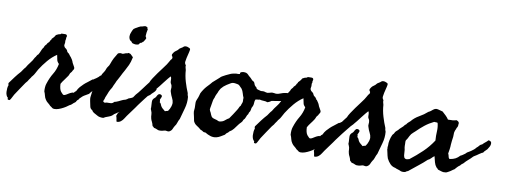

<svg xmlns="http://www.w3.org/2000/svg" viewBox="-115 -731 2662 1012"><g transform="rotate(10 1216.5 -224.5)"><path d="M284.2 -77.1Q288.1 -82 290 -84.5Q292 -86.9 295.9 -88.9Q302.7 -103.5 311 -112.8Q319.3 -122.1 328.1 -130.4Q336.9 -138.7 347.2 -146Q357.4 -153.3 370.1 -164.1Q375 -164.1 378.4 -167.5Q381.8 -170.9 386.7 -172.9Q393.6 -178.7 397.9 -181.6Q402.3 -184.6 405.3 -189.5Q417 -195.3 426.3 -204.1Q435.5 -212.9 446.3 -220.7Q455.1 -222.7 462.9 -218.8Q466.8 -210.9 465.8 -202.1Q464.8 -193.4 456.1 -192.4Q453.1 -189.5 449.7 -186.5Q446.3 -183.6 441.4 -182.6Q435.5 -181.6 433.1 -180.2Q430.7 -178.7 428.7 -174.8Q427.7 -165 426.3 -163.6Q424.8 -162.1 423.8 -160.2Q418 -150.4 411.6 -143.1Q405.3 -135.7 399.4 -129.4Q393.6 -123 387.7 -115.7Q381.8 -108.4 375 -97.7Q369.1 -93.8 366.2 -86.9Q348.6 -77.1 340.3 -71.8Q332 -66.4 325.2 -58.6Q319.3 -54.7 319.3 -52.7Q319.3 -50.8 317.4 -48.8Q307.6 -41 306.2 -36.6Q304.7 -32.2 301.8 -30.3Q292 -23.4 287.1 -18.1Q282.2 -12.7 274.4 -9.8Q268.6 -4.9 257.8 2Q247.1 8.8 234.4 14.6Q221.7 20.5 209.5 22.9Q197.3 25.4 188.5 21.5Q184.6 18.6 181.6 16.1Q178.7 13.7 174.8 11.7Q168 3.9 160.6 -1.5Q153.3 -6.8 147.5 -15.6Q140.6 -25.4 138.2 -36.6Q135.7 -47.9 130.9 -58.6Q129.9 -70.3 130.9 -81.5Q131.8 -92.8 134.8 -100.6Q145.5 -133.8 160.6 -158.2Q175.8 -182.6 181.6 -213.9Q170.9 -224.6 169.4 -233.9Q168 -243.2 164.1 -259.8Q138.7 -243.2 117.2 -217.8Q95.7 -192.4 79.1 -166Q72.3 -154.3 67.4 -144.5Q62.5 -134.8 55.7 -127Q50.8 -122.1 50.8 -120.6Q50.8 -119.1 48.8 -117.2Q41 -107.4 39.1 -103.5Q37.1 -99.6 35.2 -96.7Q33.2 -93.8 30.3 -90.8Q27.3 -87.9 25.4 -85Q11.7 -65.4 0.5 -48.3Q-10.7 -31.2 -22.5 -13.7Q-27.3 -5.9 -31.2 2.9Q-35.2 11.7 -41 18.6Q-50.8 19.5 -52.2 15.6Q-53.7 11.7 -51.8 8.8Q-57.6 4.9 -61 -3.4Q-64.5 -11.7 -64.9 -21.5Q-65.4 -31.2 -64.5 -41Q-63.5 -50.8 -60.5 -57.6Q-63.5 -66.4 -62.5 -67.4Q-61.5 -68.4 -61.5 -70.3Q-48.8 -87.9 -35.6 -105.5Q-22.5 -123 -7.8 -138.7Q-2.9 -145.5 1.5 -152.3Q5.9 -159.2 11.7 -165Q20.5 -180.7 31.7 -194.3Q43 -208 50.8 -224.6Q55.7 -229.5 58.1 -235.4Q60.5 -241.2 66.4 -245.1Q73.2 -256.8 77.1 -267.6Q81.1 -278.3 87.9 -286.1Q89.8 -293 92.8 -296.9Q95.7 -300.8 100.6 -305.7Q101.6 -310.5 106 -314Q110.4 -317.4 113.3 -322.3Q115.2 -329.1 118.2 -331.1Q121.1 -333 121.1 -337.9Q126 -342.8 130.9 -348.1Q135.7 -353.5 139.6 -361.3Q153.3 -369.1 158.7 -369.1Q164.1 -369.1 167 -374Q174.8 -374 185.5 -374.5Q196.3 -375 197.3 -367.2Q198.2 -365.2 197.3 -362.3Q196.3 -359.4 195.3 -356.4Q196.3 -347.7 195.3 -347.2Q194.3 -346.7 194.3 -345.7Q193.4 -342.8 193.8 -338.9Q194.3 -335 194.3 -330.1Q193.4 -322.3 192.4 -317.9Q191.4 -313.5 196.3 -306.6Q198.2 -303.7 202.1 -301.3Q206.1 -298.8 209 -294.9Q211.9 -292 212.4 -289.1Q212.9 -286.1 215.8 -283.2Q217.8 -280.3 221.7 -278.3Q225.6 -276.4 227.5 -271.5Q232.4 -267.6 231 -266.6Q229.5 -265.6 235.4 -262.7Q247.1 -248 252 -232.4Q257.8 -220.7 262.7 -212.9Q267.6 -205.1 262.7 -197.3Q260.7 -195.3 259.3 -192.4Q257.8 -189.5 255.9 -185.5Q252 -181.6 248 -175.8Q246.1 -171.9 245.1 -168.5Q244.1 -165 242.2 -162.1Q233.4 -148.4 224.1 -136.7Q214.8 -125 208 -112.3Q209 -84 218.8 -71.3Q230.5 -57.6 233.4 -57.6Q239.3 -56.6 247.1 -61.5Q254.9 -66.4 259.8 -69.3Q263.7 -71.3 266.6 -73.2Q269.5 -75.2 273.4 -76.2Q284.2 -80.1 283.2 -78.6Q282.2 -77.1 284.2 -77.1Z M606.4 -486.3Q608.4 -483.4 608.4 -480.5Q608.4 -477.5 611.3 -475.6Q609.4 -466.8 607.9 -457.5Q606.4 -448.2 606.4 -439.5Q606.4 -435.5 608.9 -432.6Q611.3 -429.7 611.3 -426.8Q606.4 -415 604 -413.1Q601.6 -411.1 601.6 -408.2Q596.7 -406.2 594.2 -402.3Q591.8 -398.4 585.9 -398.4Q584 -395.5 581.5 -394Q579.1 -392.6 578.1 -388.7Q562.5 -381.8 543 -389.6Q538.1 -398.4 529.3 -402.3Q516.6 -420.9 528.3 -446.3Q530.3 -451.2 532.7 -456.5Q535.2 -461.9 537.1 -463.9Q547.9 -471.7 552.7 -473.6Q556.6 -475.6 561 -478.5Q565.4 -481.4 571.3 -483.4Q573.2 -484.4 576.7 -484.4Q580.1 -484.4 584 -486.3Q587.9 -487.3 590.8 -488.3Q593.8 -489.3 596.7 -489.3ZM455.1 -54.7Q463.9 -58.6 476.6 -57.6Q489.3 -56.6 497.1 -61.5Q501 -64.5 503.9 -67.4Q506.8 -70.3 510.7 -69.3Q526.4 -75.2 537.1 -81.1Q547.9 -86.9 560.5 -89.8Q563.5 -90.8 567.9 -93.8Q572.3 -96.7 574.2 -98.6Q589.8 -103.5 596.7 -108.4Q603.5 -113.3 609.9 -118.2Q616.2 -123 622.6 -128.4Q628.9 -133.8 638.7 -141.6Q652.3 -149.4 661.6 -155.3Q670.9 -161.1 681.6 -169.9Q683.6 -174.8 687 -177.2Q690.4 -179.7 692.4 -183.6Q710 -183.6 711.9 -169.9Q707 -159.2 698.7 -152.3Q690.4 -145.5 683.6 -136.7Q675.8 -131.8 670.9 -127.9Q666 -124 661.1 -116.2Q660.2 -116.2 655.3 -111.8Q650.4 -107.4 649.4 -107.4Q643.6 -100.6 641.1 -98.6Q638.7 -96.7 637.2 -96.2Q635.7 -95.7 633.3 -93.8Q630.9 -91.8 624 -85.9Q617.2 -75.2 606.4 -68.4Q585.9 -48.8 562 -34.7Q538.1 -20.5 518.6 -6.8Q514.6 -4.9 511.7 -1.5Q508.8 2 504.9 4.9Q500 8.8 489.7 12.7Q479.5 16.6 471.7 19.5Q465.8 23.4 460.9 25.4Q439.5 26.4 427.7 18.6Q415 11.7 408.2 7.8Q401.4 3.9 396.5 -4.9Q385.7 -9.8 383.3 -22.9Q380.9 -36.1 377.9 -48.8Q377 -53.7 376 -60.1Q375 -66.4 376 -73.2Q377.9 -84 378.9 -96.2Q379.9 -108.4 383.8 -117.2Q388.7 -127.9 389.2 -138.7Q389.6 -149.4 394.5 -160.2Q400.4 -169.9 399.9 -170.9Q399.4 -171.9 400.4 -173.8Q402.3 -176.8 404.8 -179.7Q407.2 -182.6 409.2 -186.5L415 -201.2Q418.9 -208 423.8 -214.8Q428.7 -221.7 431.6 -231.4Q433.6 -237.3 437 -242.2Q440.4 -247.1 444.3 -252.9Q447.3 -258.8 449.2 -265.1Q451.2 -271.5 454.1 -278.3Q457 -286.1 461.4 -293.9Q465.8 -301.8 470.7 -309.6Q474.6 -317.4 477.5 -321.3Q480.5 -325.2 489.3 -326.2Q493.2 -327.1 498 -325.7Q502.9 -324.2 507.8 -326.2Q520.5 -332 525.4 -332Q530.3 -332 532.2 -335Q543 -334 547.9 -328.1Q552.7 -322.3 559.6 -316.4Q553.7 -288.1 546.4 -272.9Q539.1 -257.8 530.3 -241.2Q525.4 -233.4 520.5 -223.6Q515.6 -213.9 511.7 -206.1Q506.8 -195.3 501.5 -187Q496.1 -178.7 492.2 -168Q490.2 -163.1 487.8 -158.7Q485.4 -154.3 483.4 -149.4Q481.4 -142.6 478 -137.2Q474.6 -131.8 471.7 -127Q468.8 -121.1 465.8 -115.2Q462.9 -109.4 460.9 -102.5Q456.1 -90.8 455.1 -88.4Q454.1 -85.9 453.1 -84Q451.2 -73.2 447.3 -66.4Q443.4 -59.6 450.2 -56.6Z M745.1 -143.6Q747.1 -139.6 743.7 -132.8Q740.2 -126 738.3 -121.1Q739.3 -117.2 740.2 -114.7Q741.2 -112.3 739.3 -108.4Q746.1 -103.5 748 -97.2Q750 -90.8 754.9 -84Q759.8 -78.1 765.1 -74.2Q770.5 -70.3 775.4 -65.4Q780.3 -68.4 783.2 -68.4Q786.1 -68.4 791 -70.3Q799.8 -82 804.7 -97.7Q805.7 -101.6 806.6 -106.4Q807.6 -111.3 807.6 -115.2Q806.6 -128.9 799.8 -141.6Q793 -154.3 789.1 -168Q785.2 -175.8 786.6 -185.5Q788.1 -195.3 786.1 -203.1Q785.2 -208 783.2 -210.9Q781.2 -213.9 779.3 -217.8Q777.3 -225.6 777.8 -235.4Q778.3 -245.1 773.4 -252Q769.5 -248 760.7 -237.3Q752 -226.6 742.2 -213.9Q732.4 -201.2 724.1 -190.4Q715.8 -179.7 711.9 -175.8Q707 -168.9 701.2 -163.6Q695.3 -158.2 690.4 -151.4Q686.5 -146.5 677.2 -135.3Q668 -124 658.2 -111.3Q648.4 -98.6 640.1 -87.4Q631.8 -76.2 628.9 -72.3Q627 -69.3 618.7 -57.6Q610.4 -45.9 600.1 -32.2Q589.8 -18.6 581.5 -6.8Q573.2 4.9 571.3 8.8Q565.4 18.6 556.2 25.9Q546.9 33.2 534.2 33.2Q533.2 32.2 532.2 27.8Q531.2 23.4 530.8 18.6Q530.3 13.7 528.8 9.3Q527.3 4.9 526.4 2.9Q529.3 -2.9 530.8 -8.8Q532.2 -14.6 539.1 -19.5Q541 -26.4 550.8 -41.5Q560.5 -56.6 572.3 -73.2Q584 -89.8 594.2 -104.5Q604.5 -119.1 608.4 -125Q612.3 -128.9 621.1 -139.6Q629.9 -150.4 638.7 -162.6Q647.5 -174.8 655.8 -185.5Q664.1 -196.3 668 -201.2Q670.9 -210 680.7 -225.1Q690.4 -240.2 702.1 -256.3Q713.9 -272.5 725.1 -287.1Q736.3 -301.8 742.2 -310.5Q747.1 -318.4 750.5 -324.2Q753.9 -330.1 757.8 -336.9Q759.8 -338.9 761.7 -341.3Q763.7 -343.8 764.6 -345.7Q766.6 -353.5 762.7 -356.9Q758.8 -360.4 759.8 -367.2Q767.6 -382.8 776.9 -388.2Q786.1 -393.6 793.9 -404.3Q798.8 -408.2 803.2 -410.2Q807.6 -412.1 812.5 -417Q816.4 -420.9 822.3 -421.4Q828.1 -421.9 833.5 -420.4Q838.9 -418.9 843.3 -416.5Q847.7 -414.1 848.6 -412.1Q849.6 -409.2 848.6 -404.3Q847.7 -399.4 846.7 -394.5Q844.7 -385.7 842.8 -378.4Q840.8 -371.1 838.9 -362.3Q836.9 -351.6 835.4 -341.8Q834 -332 841.8 -323.2Q840.8 -318.4 842.3 -311.5Q843.8 -304.7 845.7 -298.8Q847.7 -267.6 856.9 -236.8Q866.2 -206.1 877 -180.7Q877 -175.8 878.4 -170.9Q879.9 -166 881.8 -161.1Q884.8 -129.9 876 -99.1Q867.2 -68.4 859.4 -39.1Q853.5 -29.3 849.6 -16.6Q847.7 -10.7 845.7 -6.8Q843.8 -2.9 839.8 2Q835 9.8 831.1 19.5Q827.1 29.3 815.4 35.2Q808.6 37.1 802.2 35.2Q795.9 33.2 790 35.2Q785.2 36.1 781.2 37.6Q777.3 39.1 773.4 39.1Q760.7 41 752.4 36.6Q744.1 32.2 732.4 30.3Q732.4 27.3 729.5 25.9Q726.6 24.4 724.6 22.5Q720.7 6.8 716.8 0Q712.9 -6.8 710.9 -14.6Q708 -25.4 708 -35.6Q708 -45.9 703.1 -56.6Q699.2 -64.5 699.7 -67.4Q700.2 -70.3 700.2 -73.2Q700.2 -85.9 698.7 -101.1Q697.3 -116.2 710.9 -126Q715.8 -129.9 718.3 -136.2Q720.7 -142.6 726.6 -147.5Q728.5 -149.4 732.9 -149.4Q737.3 -149.4 739.3 -148.4Z M1431.6 -282.2Q1436.5 -281.2 1438 -278.3Q1439.5 -275.4 1443.4 -275.4Q1444.3 -270.5 1442.9 -267.6Q1441.4 -264.6 1439.5 -262.2Q1437.5 -259.8 1436 -257.3Q1434.6 -254.9 1435.5 -251Q1426.8 -245.1 1414.1 -243.7Q1401.4 -242.2 1394.5 -233.4Q1377.9 -225.6 1358.9 -223.1Q1339.8 -220.7 1319.3 -216.8Q1309.6 -210 1306.2 -209Q1302.7 -208 1298.8 -206.1Q1289.1 -210 1278.3 -210Q1267.6 -210 1256.8 -212.9Q1251 -210.9 1245.6 -210.9Q1240.2 -210.9 1234.4 -209Q1230.5 -201.2 1230.5 -191.4Q1230.5 -181.6 1227.5 -173.8L1221.7 -162.1Q1220.7 -157.2 1220.2 -152.8Q1219.7 -148.4 1217.8 -143.6Q1215.8 -140.6 1213.4 -136.7Q1210.9 -132.8 1210.9 -127.9Q1204.1 -120.1 1201.2 -109.9Q1198.2 -99.6 1190.4 -92.8Q1187.5 -83 1181.2 -77.1Q1174.8 -71.3 1168.9 -63.5Q1158.2 -48.8 1149.9 -38.1Q1141.6 -27.3 1127.9 -19.5Q1123 -11.7 1116.2 -8.8Q1110.4 -2.9 1108.4 1Q1099.6 5.9 1088.9 12.7Q1078.1 19.5 1066.4 22.5Q1049.8 26.4 1034.2 21.5Q1018.6 16.6 1004.9 7.8Q996.1 8.8 990.7 4.4Q985.4 0 977.5 -2Q966.8 -11.7 954.1 -19.5Q941.4 -27.3 935.5 -41Q933.6 -51.8 931.2 -62.5Q928.7 -73.2 926.8 -82Q924.8 -90.8 926.3 -100.6Q927.7 -110.4 926.8 -120.1Q926.8 -130.9 926.3 -138.2Q925.8 -145.5 930.7 -156.2Q936.5 -168.9 938.5 -177.2Q940.4 -185.5 942.4 -191.4Q945.3 -196.3 948.2 -202.1Q951.2 -208 955.1 -212.9Q960.9 -221.7 968.8 -230.5Q976.6 -239.3 984.4 -247.1Q990.2 -254.9 995.1 -259.8Q1002.9 -267.6 1011.7 -274.4Q1020.5 -281.2 1029.3 -290Q1031.2 -293 1034.2 -294.9Q1037.1 -296.9 1040 -298.8Q1049.8 -304.7 1058.1 -308.6Q1066.4 -312.5 1077.1 -317.4Q1085 -321.3 1092.3 -322.8Q1099.6 -324.2 1109.4 -326.2Q1116.2 -326.2 1121.1 -326.2Q1126 -326.2 1130.9 -328.1Q1127.9 -335.9 1137.7 -338.9Q1147.5 -341.8 1152.3 -340.8Q1162.1 -340.8 1168 -336.4Q1173.8 -332 1178.7 -326.2Q1189.5 -318.4 1200.2 -305.7Q1202.1 -303.7 1205.1 -302.7Q1208 -301.8 1210 -299.8Q1213.9 -294.9 1215.3 -289.1Q1216.8 -283.2 1221.7 -278.3Q1224.6 -276.4 1227.5 -273.4Q1230.5 -270.5 1231.4 -265.6Q1236.3 -263.7 1240.7 -262.2Q1245.1 -260.7 1250 -259.8Q1254.9 -257.8 1260.3 -258.8Q1265.6 -259.8 1272.5 -258.8Q1277.3 -257.8 1281.2 -256.3Q1285.2 -254.9 1290 -254.9Q1297.9 -255.9 1306.2 -258.8Q1314.5 -261.7 1325.2 -259.8Q1339.8 -255.9 1356 -262.7Q1372.1 -269.5 1388.7 -271.5Q1392.6 -271.5 1395.5 -272Q1398.4 -272.5 1402.3 -272.5Q1407.2 -276.4 1415 -278.3Q1422.9 -280.3 1431.6 -282.2ZM1152.3 -252.9Q1142.6 -261.7 1141.1 -264.2Q1139.6 -266.6 1137.7 -267.6Q1133.8 -271.5 1127.9 -272.5Q1122.1 -273.4 1117.2 -274.4Q1101.6 -277.3 1091.3 -271Q1081.1 -264.6 1071.3 -258.8Q1055.7 -249 1043.9 -234.4Q1041 -229.5 1037.6 -223.6Q1034.2 -217.8 1032.2 -210.9Q1028.3 -203.1 1025.4 -196.8Q1022.5 -190.4 1020.5 -181.6Q1015.6 -171.9 1014.6 -165.5Q1013.7 -159.2 1012.7 -154.3Q1011.7 -144.5 1009.3 -133.8Q1006.8 -123 1006.8 -115.2Q1007.8 -112.3 1009.8 -107.4Q1011.7 -102.5 1013.7 -100.6Q1015.6 -95.7 1018.1 -89.8Q1020.5 -84 1022.5 -81.1Q1027.3 -74.2 1035.2 -72.3Q1043 -70.3 1052.7 -67.4Q1063.5 -61.5 1067.4 -62.5Q1071.3 -63.5 1073.2 -63.5Q1085.9 -65.4 1095.7 -74.2Q1105.5 -83 1115.2 -87.9Q1123 -99.6 1132.3 -112.8Q1141.6 -126 1149.4 -139.6Q1152.3 -143.6 1154.3 -148.4Q1156.2 -153.3 1158.2 -157.2Q1165 -165 1164.6 -166Q1164.1 -167 1165 -168.9Q1171.9 -183.6 1170.9 -191.4Q1169.9 -199.2 1170.9 -207Q1166 -217.8 1162.6 -230.5Q1159.2 -243.2 1152.3 -252.9Z M1602.5 -77.1Q1606.4 -82 1608.4 -84.5Q1610.4 -86.9 1614.3 -88.9Q1621.1 -103.5 1629.4 -112.8Q1637.7 -122.1 1646.5 -130.4Q1655.3 -138.7 1665.5 -146Q1675.8 -153.3 1688.5 -164.1Q1693.4 -164.1 1696.8 -167.5Q1700.2 -170.9 1705.1 -172.9Q1711.9 -178.7 1716.3 -181.6Q1720.7 -184.6 1723.6 -189.5Q1735.4 -195.3 1744.6 -204.1Q1753.9 -212.9 1764.6 -220.7Q1773.4 -222.7 1781.2 -218.8Q1785.2 -210.9 1784.2 -202.1Q1783.2 -193.4 1774.4 -192.4Q1771.5 -189.5 1768.1 -186.5Q1764.6 -183.6 1759.8 -182.6Q1753.9 -181.6 1751.5 -180.2Q1749 -178.7 1747.1 -174.8Q1746.1 -165 1744.6 -163.6Q1743.2 -162.1 1742.2 -160.2Q1736.3 -150.4 1730 -143.1Q1723.6 -135.7 1717.8 -129.4Q1711.9 -123 1706.1 -115.7Q1700.2 -108.4 1693.4 -97.7Q1687.5 -93.8 1684.6 -86.9Q1667 -77.1 1658.7 -71.8Q1650.4 -66.4 1643.6 -58.6Q1637.7 -54.7 1637.7 -52.7Q1637.7 -50.8 1635.7 -48.8Q1626 -41 1624.5 -36.6Q1623 -32.2 1620.1 -30.3Q1610.4 -23.4 1605.5 -18.1Q1600.6 -12.7 1592.8 -9.8Q1586.9 -4.9 1576.2 2Q1565.4 8.8 1552.7 14.6Q1540 20.5 1527.8 22.9Q1515.6 25.4 1506.8 21.5Q1502.9 18.6 1500 16.1Q1497.1 13.7 1493.2 11.7Q1486.3 3.9 1479 -1.5Q1471.7 -6.8 1465.8 -15.6Q1459 -25.4 1456.5 -36.6Q1454.1 -47.9 1449.2 -58.6Q1448.2 -70.3 1449.2 -81.5Q1450.2 -92.8 1453.1 -100.6Q1463.9 -133.8 1479 -158.2Q1494.1 -182.6 1500 -213.9Q1489.3 -224.6 1487.8 -233.9Q1486.3 -243.2 1482.4 -259.8Q1457 -243.2 1435.5 -217.8Q1414.1 -192.4 1397.5 -166Q1390.6 -154.3 1385.7 -144.5Q1380.9 -134.8 1374 -127Q1369.1 -122.1 1369.1 -120.6Q1369.1 -119.1 1367.2 -117.2Q1359.4 -107.4 1357.4 -103.5Q1355.5 -99.6 1353.5 -96.7Q1351.6 -93.8 1348.6 -90.8Q1345.7 -87.9 1343.8 -85Q1330.1 -65.4 1318.8 -48.3Q1307.6 -31.2 1295.9 -13.7Q1291 -5.9 1287.1 2.9Q1283.2 11.7 1277.3 18.6Q1267.6 19.5 1266.1 15.6Q1264.6 11.7 1266.6 8.8Q1260.7 4.9 1257.3 -3.4Q1253.9 -11.7 1253.4 -21.5Q1252.9 -31.2 1253.9 -41Q1254.9 -50.8 1257.8 -57.6Q1254.9 -66.4 1255.9 -67.4Q1256.8 -68.4 1256.8 -70.3Q1269.5 -87.9 1282.7 -105.5Q1295.9 -123 1310.5 -138.7Q1315.4 -145.5 1319.8 -152.3Q1324.2 -159.2 1330.1 -165Q1338.9 -180.7 1350.1 -194.3Q1361.3 -208 1369.1 -224.6Q1374 -229.5 1376.5 -235.4Q1378.9 -241.2 1384.8 -245.1Q1391.6 -256.8 1395.5 -267.6Q1399.4 -278.3 1406.2 -286.1Q1408.2 -293 1411.1 -296.9Q1414.1 -300.8 1418.9 -305.7Q1419.9 -310.5 1424.3 -314Q1428.7 -317.4 1431.6 -322.3Q1433.6 -329.1 1436.5 -331.1Q1439.5 -333 1439.5 -337.9Q1444.3 -342.8 1449.2 -348.1Q1454.1 -353.5 1458 -361.3Q1471.7 -369.1 1477.1 -369.1Q1482.4 -369.1 1485.4 -374Q1493.2 -374 1503.9 -374.5Q1514.6 -375 1515.6 -367.2Q1516.6 -365.2 1515.6 -362.3Q1514.6 -359.4 1513.7 -356.4Q1514.6 -347.7 1513.7 -347.2Q1512.7 -346.7 1512.7 -345.7Q1511.7 -342.8 1512.2 -338.9Q1512.7 -335 1512.7 -330.1Q1511.7 -322.3 1510.7 -317.9Q1509.8 -313.5 1514.6 -306.6Q1516.6 -303.7 1520.5 -301.3Q1524.4 -298.8 1527.3 -294.9Q1530.3 -292 1530.8 -289.1Q1531.2 -286.1 1534.2 -283.2Q1536.1 -280.3 1540 -278.3Q1543.9 -276.4 1545.9 -271.5Q1550.8 -267.6 1549.3 -266.6Q1547.9 -265.6 1553.7 -262.7Q1565.4 -248 1570.3 -232.4Q1576.2 -220.7 1581.1 -212.9Q1585.9 -205.1 1581.1 -197.3Q1579.1 -195.3 1577.6 -192.4Q1576.2 -189.5 1574.2 -185.5Q1570.3 -181.6 1566.4 -175.8Q1564.5 -171.9 1563.5 -168.5Q1562.5 -165 1560.5 -162.1Q1551.8 -148.4 1542.5 -136.7Q1533.2 -125 1526.4 -112.3Q1527.3 -84 1537.1 -71.3Q1548.8 -57.6 1551.8 -57.6Q1557.6 -56.6 1565.4 -61.5Q1573.2 -66.4 1578.1 -69.3Q1582 -71.3 1585 -73.2Q1587.9 -75.2 1591.8 -76.2Q1602.5 -80.1 1601.6 -78.6Q1600.6 -77.1 1602.5 -77.1Z M1802.7 -143.6Q1804.7 -139.6 1801.3 -132.8Q1797.9 -126 1795.9 -121.1Q1796.9 -117.2 1797.9 -114.7Q1798.8 -112.3 1796.9 -108.4Q1803.7 -103.5 1805.7 -97.2Q1807.6 -90.8 1812.5 -84Q1817.4 -78.1 1822.8 -74.2Q1828.1 -70.3 1833 -65.4Q1837.9 -68.4 1840.8 -68.4Q1843.8 -68.4 1848.6 -70.3Q1857.4 -82 1862.3 -97.7Q1863.3 -101.6 1864.3 -106.4Q1865.2 -111.3 1865.2 -115.2Q1864.3 -128.9 1857.4 -141.6Q1850.6 -154.3 1846.7 -168Q1842.8 -175.8 1844.2 -185.5Q1845.7 -195.3 1843.8 -203.1Q1842.8 -208 1840.8 -210.9Q1838.9 -213.9 1836.9 -217.8Q1835 -225.6 1835.4 -235.4Q1835.9 -245.1 1831.1 -252Q1827.1 -248 1818.4 -237.3Q1809.6 -226.6 1799.8 -213.9Q1790 -201.2 1781.7 -190.4Q1773.4 -179.7 1769.5 -175.8Q1764.6 -168.9 1758.8 -163.6Q1752.9 -158.2 1748 -151.4Q1744.1 -146.5 1734.9 -135.3Q1725.6 -124 1715.8 -111.3Q1706.1 -98.6 1697.8 -87.4Q1689.5 -76.2 1686.5 -72.3Q1684.6 -69.3 1676.3 -57.6Q1668 -45.9 1657.7 -32.2Q1647.5 -18.6 1639.2 -6.8Q1630.9 4.9 1628.9 8.8Q1623 18.6 1613.8 25.9Q1604.5 33.2 1591.8 33.2Q1590.8 32.2 1589.8 27.8Q1588.9 23.4 1588.4 18.6Q1587.9 13.7 1586.4 9.3Q1585 4.9 1584 2.9Q1586.9 -2.9 1588.4 -8.8Q1589.8 -14.6 1596.7 -19.5Q1598.6 -26.4 1608.4 -41.5Q1618.2 -56.6 1629.9 -73.2Q1641.6 -89.8 1651.9 -104.5Q1662.1 -119.1 1666 -125Q1669.9 -128.9 1678.7 -139.6Q1687.5 -150.4 1696.3 -162.6Q1705.1 -174.8 1713.4 -185.5Q1721.7 -196.3 1725.6 -201.2Q1728.5 -210 1738.3 -225.1Q1748 -240.2 1759.8 -256.3Q1771.5 -272.5 1782.7 -287.1Q1793.9 -301.8 1799.8 -310.5Q1804.7 -318.4 1808.1 -324.2Q1811.5 -330.1 1815.4 -336.9Q1817.4 -338.9 1819.3 -341.3Q1821.3 -343.8 1822.3 -345.7Q1824.2 -353.5 1820.3 -356.9Q1816.4 -360.4 1817.4 -367.2Q1825.2 -382.8 1834.5 -388.2Q1843.8 -393.6 1851.6 -404.3Q1856.4 -408.2 1860.8 -410.2Q1865.2 -412.1 1870.1 -417Q1874 -420.9 1879.9 -421.4Q1885.7 -421.9 1891.1 -420.4Q1896.5 -418.9 1900.9 -416.5Q1905.3 -414.1 1906.2 -412.1Q1907.2 -409.2 1906.2 -404.3Q1905.3 -399.4 1904.3 -394.5Q1902.3 -385.7 1900.4 -378.4Q1898.4 -371.1 1896.5 -362.3Q1894.5 -351.6 1893.1 -341.8Q1891.6 -332 1899.4 -323.2Q1898.4 -318.4 1899.9 -311.5Q1901.4 -304.7 1903.3 -298.8Q1905.3 -267.6 1914.6 -236.8Q1923.8 -206.1 1934.6 -180.7Q1934.6 -175.8 1936 -170.9Q1937.5 -166 1939.5 -161.1Q1942.4 -129.9 1933.6 -99.1Q1924.8 -68.4 1917 -39.1Q1911.1 -29.3 1907.2 -16.6Q1905.3 -10.7 1903.3 -6.8Q1901.4 -2.9 1897.5 2Q1892.6 9.8 1888.7 19.5Q1884.8 29.3 1873 35.2Q1866.2 37.1 1859.9 35.2Q1853.5 33.2 1847.7 35.2Q1842.8 36.1 1838.9 37.6Q1835 39.1 1831.1 39.1Q1818.4 41 1810.1 36.6Q1801.8 32.2 1790 30.3Q1790 27.3 1787.1 25.9Q1784.2 24.4 1782.2 22.5Q1778.3 6.8 1774.4 0Q1770.5 -6.8 1768.6 -14.6Q1765.6 -25.4 1765.6 -35.6Q1765.6 -45.9 1760.7 -56.6Q1756.8 -64.5 1757.3 -67.4Q1757.8 -70.3 1757.8 -73.2Q1757.8 -85.9 1756.3 -101.1Q1754.9 -116.2 1768.6 -126Q1773.4 -129.9 1775.9 -136.2Q1778.3 -142.6 1784.2 -147.5Q1786.1 -149.4 1790.5 -149.4Q1794.9 -149.4 1796.9 -148.4Z M2310.5 -263.7Q2311.5 -260.7 2308.6 -252Q2303.7 -246.1 2302.7 -239.3Q2300.8 -235.4 2299.3 -232.4Q2297.9 -229.5 2296.9 -224.6Q2294.9 -218.8 2295.4 -210.9Q2295.9 -203.1 2294.9 -196.3Q2293 -185.5 2292 -175.3Q2291 -165 2290 -154.3Q2290 -143.6 2288.1 -129.9Q2286.1 -116.2 2284.2 -105.5Q2288.1 -98.6 2289.1 -90.8Q2290 -83 2295.9 -78.1Q2315.4 -81.1 2327.1 -87.4Q2338.9 -93.8 2349.6 -105.5Q2358.4 -109.4 2361.8 -112.3Q2365.2 -115.2 2373 -120.1Q2375 -122.1 2377 -124Q2378.9 -126 2380.9 -127.9Q2391.6 -133.8 2394 -135.7Q2396.5 -137.7 2400.4 -139.6Q2417 -150.4 2425.8 -162.1Q2434.6 -168.9 2438 -174.3Q2441.4 -179.7 2453.1 -184.6Q2460 -192.4 2467.3 -197.8Q2474.6 -203.1 2481.4 -210.9Q2486.3 -210.9 2489.3 -209Q2492.2 -207 2496.1 -205.1Q2499 -197.3 2497.1 -189Q2495.1 -180.7 2490.2 -173.8Q2485.4 -167 2485.4 -166Q2485.4 -165 2484.4 -164.1Q2481.4 -160.2 2477.1 -156.7Q2472.7 -153.3 2469.7 -149.4Q2464.8 -140.6 2461.9 -140.6Q2459 -140.6 2457 -138.7Q2448.2 -133.8 2444.8 -130.9Q2441.4 -127.9 2433.6 -123Q2422.9 -117.2 2420.9 -115.2Q2418.9 -113.3 2417 -112.3Q2404.3 -98.6 2394 -90.3Q2383.8 -82 2372.1 -68.4Q2368.2 -65.4 2364.3 -62.5Q2360.4 -59.6 2357.4 -54.7Q2348.6 -48.8 2343.3 -43Q2337.9 -37.1 2331.1 -29.3Q2325.2 -26.4 2318.4 -21Q2311.5 -15.6 2303.7 -11.7Q2299.8 -9.8 2295.4 -7.3Q2291 -4.9 2286.1 -4.9Q2274.4 -2.9 2264.6 -6.8Q2254.9 -10.7 2246.1 -12.7Q2242.2 -18.6 2236.3 -22.5Q2227.5 -33.2 2223.6 -47.9Q2219.7 -62.5 2215.8 -79.1Q2208 -74.2 2201.2 -66.4Q2194.3 -58.6 2183.6 -53.7Q2164.1 -35.2 2142.1 -18.1Q2120.1 -1 2097.7 17.6Q2094.7 20.5 2091.8 22.5Q2088.9 24.4 2086.9 23.4Q2082 29.3 2073.7 30.8Q2065.4 32.2 2055.7 30.3Q2045.9 25.4 2038.1 23.4Q2030.3 21.5 2022.5 17.6Q2005.9 14.6 1994.6 2.9Q1983.4 -8.8 1975.6 -24.4Q1972.7 -32.2 1971.2 -39.1Q1969.7 -45.9 1967.8 -54.7Q1966.8 -62.5 1964.8 -67.9Q1962.9 -73.2 1964.8 -78.1Q1962.9 -81.1 1963.9 -84.5Q1964.8 -87.9 1964.8 -91.8Q1963.9 -105.5 1967.3 -121.1Q1970.7 -136.7 1976.6 -149.4Q1978.5 -153.3 1984.4 -159.2Q1986.3 -162.1 1987.3 -165Q1988.3 -168 1990.2 -169.9Q1992.2 -172.9 1996.1 -175.8Q2000 -178.7 2002.9 -181.6Q2007.8 -188.5 2014.2 -193.8Q2020.5 -199.2 2026.4 -205.1Q2029.3 -208 2031.7 -211.9Q2034.2 -215.8 2039.1 -217.8Q2043 -224.6 2047.9 -229Q2052.7 -233.4 2058.6 -238.3Q2075.2 -258.8 2099.6 -272.5Q2124 -286.1 2143.6 -303.7Q2150.4 -306.6 2155.3 -310.5Q2160.2 -314.5 2165 -318.4Q2177.7 -329.1 2191.4 -325.2Q2205.1 -321.3 2216.8 -318.4Q2226.6 -309.6 2235.8 -300.8Q2245.1 -292 2252 -281.2Q2258.8 -282.2 2267.6 -281.7Q2276.4 -281.2 2286.1 -283.2Q2289.1 -283.2 2292 -284.7Q2294.9 -286.1 2296.9 -286.1Q2311.5 -281.2 2311.5 -271.5ZM2182.6 -256.8Q2156.2 -244.1 2134.8 -227.1Q2113.3 -210 2093.8 -190.4Q2088.9 -185.5 2083.5 -181.2Q2078.1 -176.8 2074.2 -171.9Q2070.3 -167 2066.9 -160.2Q2063.5 -153.3 2060.5 -147.5Q2058.6 -143.6 2056.6 -141.1Q2054.7 -138.7 2052.7 -135.7Q2050.8 -130.9 2051.3 -126Q2051.8 -121.1 2051.8 -115.2Q2051.8 -110.4 2051.8 -105.5Q2051.8 -100.6 2052.7 -95.7Q2055.7 -85 2055.7 -74.2Q2055.7 -66.4 2057.1 -55.2Q2058.6 -43.9 2064.5 -40Q2070.3 -36.1 2076.7 -38.1Q2083 -40 2087.9 -41Q2122.1 -67.4 2152.3 -96.2Q2182.6 -125 2206.1 -161.1Q2204.1 -186.5 2205.6 -210.4Q2207 -234.4 2201.2 -254.9Q2197.3 -256.8 2191.9 -256.3Q2186.5 -255.9 2182.6 -256.8Z"/></g></svg>

Font: Seaweed Script
Style: Regular
Weight: 400
Designer: Squid
Foundry: Font Diner, Inc DBA Neapolitan
Version: Version 1.000